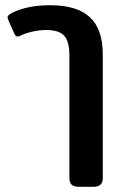

<svg xmlns="http://www.w3.org/2000/svg" viewBox="-20 -560 474 736"><path d="M246 123V-348Q246 -400 226.5 -422.5Q207 -445 157 -445Q132 -445 105 -439Q78 -433 60 -424Q53 -420 47 -420Q40 -420 35 -431L11 -485Q9 -493 9 -494Q9 -501 23 -509Q82 -540 173 -540Q275 -540 324.5 -494Q374 -448 374 -352V123Q374 156 339 156H280Q246 156 246 123Z"/></svg>

Font: Mitr
Style: Regular
Weight: 400
Designer: Thanarat Vachiruckul
Foundry: Cadson Demak
Version: Version 1.002